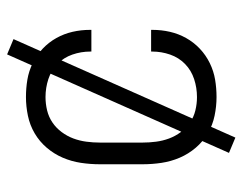

<svg xmlns="http://www.w3.org/2000/svg" viewBox="-91 -530 682 540"><g transform="rotate(-90 250.0 -260.0)"><path d="M247 8Q221 8 194.5 2.5Q168 -3 145 -16.5Q122 -30 104.5 -50.5Q87 -71 76.5 -95.5Q66 -120 62 -146.5Q58 -173 58 -200V-320Q58 -347 62 -373.5Q66 -400 76.5 -424.5Q87 -449 104.5 -469.5Q122 -490 145 -503.5Q168 -517 194.5 -522.5Q221 -528 247 -528Q272 -528 296 -524Q320 -520 342.5 -509Q365 -498 383 -481Q401 -464 413 -442.5Q425 -421 430.5 -397Q436 -373 436 -348V-344H375V-347Q375 -373 366.5 -397.5Q358 -422 340 -439.5Q322 -457 297.5 -465Q273 -473 247 -473Q228 -473 209.5 -468.5Q191 -464 175.5 -453.5Q160 -443 148.5 -427.5Q137 -412 130.5 -394.5Q124 -377 121.5 -358Q119 -339 119 -320V-200Q119 -181 121.5 -162Q124 -143 130.5 -125.5Q137 -108 148.5 -92.5Q160 -77 175.5 -66.5Q191 -56 209.5 -51.5Q228 -47 247 -47Q273 -47 297.5 -55Q322 -63 340 -80.5Q358 -98 366.5 -122.5Q375 -147 375 -173V-176H436V-172Q436 -147 430.5 -123Q425 -99 413 -77.5Q401 -56 383 -39Q365 -22 342.5 -11Q320 0 296 4Q272 8 247 8ZM133 61 90 43 367 -581 410 -563Z"/></g></svg>

Font: Iosevka Term Curly Light
Style: Regular
Weight: 300
Designer: Belleve Invis
Foundry: Belleve Invis
Version: Version 32.3.0